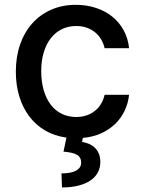

<svg xmlns="http://www.w3.org/2000/svg" viewBox="-20 -573 608 811"><path d="M300.1 -552.6Q346.6 -552.6 386 -539.4Q425.4 -526.3 454.9 -502.3Q484.4 -478.3 502.7 -444.4Q521 -410.5 525.2 -369.3H421.9Q417.6 -388.5 407.8 -405.5Q398.1 -422.6 383 -435.4Q367.9 -448.2 347.5 -455.6Q327.1 -463.1 301.8 -463.1Q268.5 -463.1 241.3 -449.8Q214.1 -436.4 194.8 -411.8Q175.4 -387.1 164.8 -351.7Q154.1 -316.4 154.1 -272.7Q154.1 -228 164.6 -192.1Q175.1 -156.2 194.2 -131Q213.4 -105.8 240.8 -92.3Q268.1 -78.8 301.8 -78.8Q324.6 -78.8 344.3 -85.2Q364 -91.6 379.6 -103.7Q395.2 -115.8 406.1 -133.2Q416.9 -150.6 421.9 -172.6H525.2Q521.3 -136 506 -104.4Q490.8 -72.8 465.7 -48.8Q440.7 -24.9 406.4 -9.6Q372.2 5.7 329.9 9.6L326.7 26.3Q342 28.8 356 34.8Q370 40.8 380.7 51.1Q391.3 61.4 397.5 76.2Q403.8 90.9 403.8 111.2Q403.8 135.3 393.3 155.2Q382.8 175.1 362.4 189.1Q342 203.1 311.6 210.9Q281.2 218.8 241.8 218.8L239.7 159.4Q258.2 159.4 273.4 156.8Q288.7 154.1 299.5 148.6Q310.4 143.1 316.6 134.6Q322.8 126.1 322.8 114.3Q322.8 102.6 318.5 94.5Q314.3 86.3 305.2 81Q296.2 75.6 282 72.4Q267.8 69.2 248.2 67.5L260.7 8.2Q210.2 1.4 170.6 -21.8Q131 -45.1 103.5 -81.7Q76 -118.3 61.4 -166.2Q46.9 -214.1 46.9 -270.2Q46.9 -332.7 64.8 -384.6Q82.7 -436.4 115.8 -473.7Q148.8 -511 195.7 -531.8Q242.5 -552.6 300.1 -552.6Z"/></svg>

Font: Cannonade Med
Style: Regular
Weight: 500
Designer: Rasmus Andersson
Foundry: rsms
Version: Version 3.012;git-f93a4a705